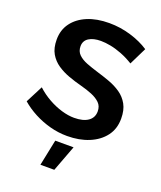

<svg xmlns="http://www.w3.org/2000/svg" viewBox="-166 -815 961 1143"><g transform="rotate(20 314.0 -243.5)"><path d="M526 -527Q489 -550 450.5 -565Q412 -580 378 -586.5Q344 -593 316 -593Q269 -593 240.5 -575Q212 -557 212 -522Q212 -490 232.5 -470Q253 -450 286.5 -437Q320 -424 360 -412Q400 -400 440 -385.5Q480 -371 513.5 -348Q547 -325 567 -289Q587 -253 587 -199Q587 -134 552 -88Q517 -42 456.5 -17Q396 8 319 8Q263 8 209.5 -6.5Q156 -21 108.5 -46Q61 -71 23 -104L79 -213Q115 -180 157 -156.5Q199 -133 241.5 -120.5Q284 -108 321 -108Q378 -108 409.5 -130Q441 -152 441 -192Q441 -225 420.5 -245Q400 -265 367 -278.5Q334 -292 293.5 -302.5Q253 -313 213 -327.5Q173 -342 139.5 -364.5Q106 -387 85.5 -422Q65 -457 65 -511Q65 -572 98 -616.5Q131 -661 189.5 -685.5Q248 -710 327 -710Q397 -710 463.5 -690Q530 -670 580 -637ZM263 58H379L317 223H229Z"/></g></svg>

Font: Alexandria Medium
Style: Regular
Weight: 500
Designer: Mohamed Gaber
Foundry: Kief Type Foundry
Version: Version 5.100